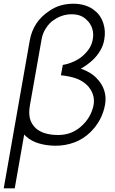

<svg xmlns="http://www.w3.org/2000/svg" viewBox="-30 -786 632 1056"><path d="M548 -211.5Q532 -121 464.5 -56.5Q427 -20.5 378.2 -2.5Q329.5 15.5 277 15.5Q227.5 15.5 184.8 3Q142 -9.5 113.5 -35.5Q106.5 -41.5 103 -46L51 250H-9.5L133.5 -562.5Q152 -668 241.5 -726Q296.5 -765.5 375 -765.5Q408.5 -765.5 439.2 -755.8Q470 -746 491.5 -727Q525 -701 538.5 -657.5Q552 -615 543.5 -568.5Q538.5 -537 521.2 -507.5Q504 -478 478 -454Q449 -427.5 414.5 -408.5Q472.5 -388 503 -354Q531.5 -325 543.2 -288.5Q555 -252 548 -211.5ZM484.5 -207.5Q490.5 -240.5 480.2 -268.5Q470 -296.5 449 -317.5Q422 -343.5 386.2 -355.5Q350.5 -367.5 305 -372L315.5 -429Q345.5 -433.5 378 -448.5Q410.5 -463.5 432.5 -485.5Q473 -524 480 -568.5Q486.5 -600 477.2 -628.8Q468 -657.5 447 -676Q417.5 -707.5 364.5 -707.5Q312 -707.5 267.5 -677Q241 -660.5 222.5 -630.5Q213 -616 207.2 -601Q201.5 -586 199 -571L134.5 -206.5Q127 -163 134.8 -133.5Q142.5 -104 166.5 -81Q208.5 -43.5 290.5 -43.5Q371.5 -43.5 428 -102Q450.5 -124.5 464.8 -151.8Q479 -179 484.5 -207.5Z"/></svg>

Font: Russisch Sans Light
Style: Italic
Weight: 300
Italic angle: -10°
Designer: Michael Sharanda (font) & Cristiano Sobral (main changes)
Foundry: Michael Sharanda
Version: Version 2.00;September 8, 2020;FontCreator 13.0.0.2681 64-bi